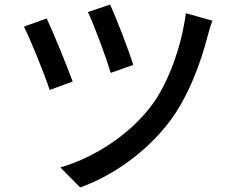

<svg xmlns="http://www.w3.org/2000/svg" viewBox="-20 -784 1040 843"><path d="M463 -764 366 -731C393 -675 449 -524 466 -464L565 -499C547 -559 487 -715 463 -764ZM796 -726C778 -586 720 -415 638 -311C537 -183 385 -89 245 -49L332 39C474 -12 621 -114 725 -251C807 -360 862 -509 892 -627C897 -646 904 -672 913 -693L796 -726ZM185 -703 85 -667C110 -619 178 -453 198 -389L299 -426C275 -493 213 -644 185 -703Z"/></svg>

Font: Noto Sans Japanese Medium
Style: Regular
Weight: 500
Designer: Ryoko NISHIZUKA (kana & ideographs); Paul D. Hunt (Latin, Greek & Cyrillic); Wenlong ZHANG (bopomofo); Sandoll Communica
Foundry: Adobe Systems Incorporated
Version: Version 1.000;PS 1;hotconv 1.0.78;makeotf.lib2.5.61930